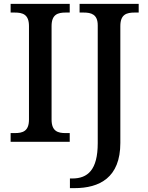

<svg xmlns="http://www.w3.org/2000/svg" viewBox="-20 -734 764 994"><path d="M35 0H341V-45H320C280 -45 247 -54 247 -115V-599C247 -660 280 -669 320 -669H341V-714H35V-669H56C97 -669 130 -660 130 -599V-115C130 -54 97 -45 56 -45H35ZM342 240H365C495 240 603 186 603 6V-599C603 -660 636 -669 677 -669H698V-714H392V-669H413C452 -669 486 -660 486 -603V7C486 146 434 190 354 190H342Z"/></svg>

Font: Noto Serif Tamil Medium
Style: Italic
Weight: 500
Italic angle: -12°
Designer: Indian Type Foundry, Tom Grace, and the Monotype Design Team
Foundry: Monotype Imaging Inc.
Version: Version 2.003